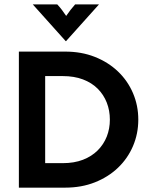

<svg xmlns="http://www.w3.org/2000/svg" viewBox="-20 -862 693 882"><path d="M66.7 0V-625H279.2Q354.2 -625 415.6 -600.7Q477.1 -576.4 521.9 -533.7Q566.7 -491 591 -434Q615.3 -377.1 615.3 -312.5Q615.3 -247.9 591 -191Q566.7 -134 521.9 -91.3Q477.1 -48.6 415.6 -24.3Q354.2 0 279.2 0ZM187.5 -112.5H268.1Q320.8 -112.5 361.1 -128.1Q401.4 -143.8 428.8 -171.2Q456.2 -198.6 470.5 -234.7Q484.7 -270.8 484.7 -312.5Q484.7 -354.2 470.5 -390.6Q456.2 -427.1 428.8 -454.5Q401.4 -481.9 361.1 -497.2Q320.8 -512.5 268.1 -512.5H187.5ZM281.9 -672.9 130.6 -841.7H243.1Q254.9 -829.2 264.2 -816.7Q273.6 -804.2 284 -788.9Q294.4 -804.2 304.2 -816.7Q313.9 -829.2 325 -841.7H434.7L283.3 -672.9Z"/></svg>

Font: Afacad Flux
Style: Regular
Weight: 400
Designer: Kristian Moeller
Foundry: Dicotype
Version: Version 1.100